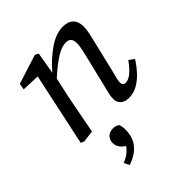

<svg xmlns="http://www.w3.org/2000/svg" viewBox="-213 -622 1010 1010"><g transform="rotate(-45 292.5 -117.0)"><path d="M408 13Q379 13 362 -2Q345 -17 345 -41Q345 -60 349.5 -79Q354 -98 361 -126L402 -295Q408 -320 413 -343.5Q418 -367 418 -383Q418 -408 408 -418.5Q398 -429 379 -429Q348 -429 307.5 -404Q267 -379 211 -328L187 -219Q176 -164 166 -110Q156 -56 145 0L79 8L61 0L148 -407L48 -411L54 -446L218 -498L237 -488L216 -366Q263 -422 319 -460.5Q375 -499 427 -499Q465 -499 485 -479Q505 -459 505 -422Q505 -400 499.5 -374.5Q494 -349 488 -325L445 -145Q439 -123 435 -106.5Q431 -90 431 -79Q431 -56 453 -56Q472 -56 495 -74Q518 -92 546 -131L575 -110Q556 -79 530 -50.5Q504 -22 473.5 -4.5Q443 13 408 13ZM277 116Q277 174 247 210Q217 246 161 265L146 235Q175 223 191.5 209.5Q208 196 218 180Q199 169 189 153Q179 137 179 120Q179 97 193.5 81.5Q208 66 236 66Q247 66 255 69Q263 72 270 77Q277 94 277 116Z"/></g></svg>

Font: Source Serif 4 SmText
Style: Italic
Weight: 400
Italic angle: -12°
Designer: Frank Grießhammer
Foundry: Adobe
Version: Version 4.005;hotconv 1.1.0;makeotfexe 2.6.0